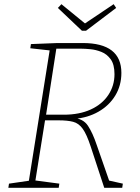

<svg xmlns="http://www.w3.org/2000/svg" viewBox="-20 -899 669 919"><path d="M20 0 23 -20 126 -35 117 -26 219 -666 224 -657 125 -668 128 -688 255 -693H376Q561 -693 561 -550Q561 -490 532 -442Q503 -394 451.5 -364.5Q400 -335 335 -330L328 -335Q378 -332 401 -297Q424 -262 443 -205L505 -27L496 -36L568 -20L565 0H479L414 -198Q395 -256 376 -282.5Q357 -309 330 -316Q303 -323 261 -323H188L197 -332L148 -26L143 -36L264 -20L261 0ZM199 -340 193 -350H285Q360 -350 414.5 -375Q469 -400 498.5 -444.5Q528 -489 528 -544Q528 -590 510 -615Q492 -640 465.5 -650.5Q439 -661 412.5 -663.5Q386 -666 369 -666H242L251 -675ZM524 -879 536 -861 392 -752H372L257 -861L274 -879L394 -781H378Z"/></svg>

Font: Bitter Thin ExtraLight
Style: Italic
Weight: 250
Italic angle: -9°
Version: Version 2.002